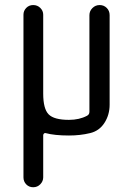

<svg xmlns="http://www.w3.org/2000/svg" viewBox="-20 -540 540 779"><path d="M75.2 179.7V-480.5Q75.2 -496.1 86.4 -507.8Q97.7 -519.5 114.7 -519.5Q131.8 -519.5 143.6 -507.8Q155.3 -496.1 155.3 -480.5V-160.2Q155.3 -98.6 177.2 -76.2Q199.2 -53.7 259.8 -53.7Q301.8 -53.7 333 -70.3Q342.8 -75.2 342.8 -86.9V-478.5Q342.8 -495.1 355 -507.3Q367.2 -519.5 384.3 -519.5Q401.4 -519.5 413.1 -507.8Q424.8 -496.1 424.8 -478.5V-115.2Q424.8 -74.2 403.8 -41.5Q382.8 -8.8 345.7 0Q305.7 9.8 259.8 9.8Q201.2 9.8 165 0Q161.1 -1 158.2 2Q155.3 4.9 155.3 8.8V179.7Q155.3 195.3 143.6 207.5Q131.8 219.7 114.7 219.7Q97.7 219.7 86.4 208Q75.2 196.3 75.2 179.7Z"/></svg>

Font: Rounded-X Mgen+ 1mn regular
Style: Regular
Weight: 400
Designer: [Source Han Sans]
Ryoko NISHIZUKA  (kana & ideographs); Paul D. Hunt (Latin, Greek & Cyrillic); Wenlong ZHANG  (bopomofo
Version: Version 1.059.20150602